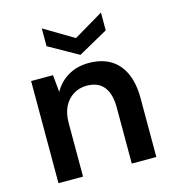

<svg xmlns="http://www.w3.org/2000/svg" viewBox="-108 -816 818 906"><g transform="rotate(-15 301.0 -363.0)"><path d="M66 0V-499H173L181 -415Q205 -459 248.5 -485Q292 -511 350 -511Q412 -511 455 -485.5Q498 -460 521 -410Q544 -360 544 -287V0H424V-275Q424 -340 396.5 -375Q369 -410 313 -410Q277 -410 248 -392Q219 -374 202.5 -341.5Q186 -309 186 -261V0ZM323 -558 179 -639V-726L323 -640L468 -726V-639Z"/></g></svg>

Font: DM Sans 20pt SemiBold
Style: Regular
Weight: 600
Version: Version 4.004;gftools[0.9.30]